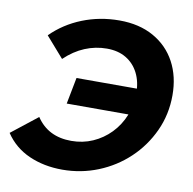

<svg xmlns="http://www.w3.org/2000/svg" viewBox="-92 -793 889 886"><g transform="rotate(10 352.0 -350.0)"><path d="M224 -292 248 -416H595L570 -292ZM398 -712Q491 -712 558.5 -674Q626 -636 662 -569Q698 -502 698 -414Q698 -324 662 -246Q626 -168 564.5 -110Q503 -52 423.5 -20Q344 12 256 12Q170 12 100 -19Q30 -50 -12 -113L110 -209Q138 -167 179 -146.5Q220 -126 274 -126Q328 -126 374.5 -146.5Q421 -167 456.5 -203.5Q492 -240 512 -289Q532 -338 532 -394Q532 -448 511.5 -488.5Q491 -529 453.5 -551.5Q416 -574 363 -574Q310 -574 260.5 -553.5Q211 -533 167 -491L83 -587Q143 -647 224.5 -679.5Q306 -712 398 -712Z"/></g></svg>

Font: MOST Montserrat
Style: Bold Italic
Weight: 700
Italic angle: -11.3°
Designer: Julieta Ulanovsky
Foundry: Julieta Ulanovsky
Version: Version 8.000;March 11, 2024;FontCreator 15.0.0.2926 64-bit